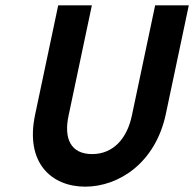

<svg xmlns="http://www.w3.org/2000/svg" viewBox="-20 -690 727 719"><path d="M198 -670 112 -263C72 -79 174 9 299 9C424 9 562 -79 601 -263L687 -670H561L474 -258C456 -171 404 -113 325 -113C245 -113 218 -171 237 -258L324 -670Z"/></svg>

Font: LT Wave Mono Bold
Style: Italic
Weight: 700
Designer: Daniel Lyons
Version: Version 2.5 (Glyphs App)